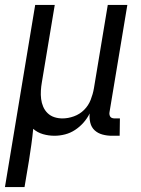

<svg xmlns="http://www.w3.org/2000/svg" viewBox="-48 -540 568 775"><path d="M-28 215 94 -520H173L121 -208Q118 -191 117 -174Q116 -157 118 -140.5Q120 -124 126.5 -109Q133 -94 144.5 -83Q156 -72 171.5 -67Q187 -62 204 -62Q227 -62 250.5 -70.5Q274 -79 291.5 -96.5Q309 -114 318 -137Q327 -160 331 -183L387 -520H466L394 -87Q393 -82 394 -77Q395 -72 397.5 -68.5Q400 -65 405 -63.5Q410 -62 415 -62H436L435 8H403Q384 8 365.5 3Q347 -2 334 -14Q321 -26 316.5 -44.5Q312 -63 314 -82Q304 -62 289 -45Q274 -28 255 -15.5Q236 -3 214.5 2.5Q193 8 172 8Q148 8 125.5 1.5Q103 -5 86 -20Q83 12 78.5 44Q74 76 69 108L51 215Z"/></svg>

Font: Iosevka
Style: Italic
Weight: 400
Italic angle: -9°
Monospace: yes
Designer: Belleve Invis
Foundry: Belleve Invis
Version: Version 32.5.0; ttfautohint (v1.8.4)